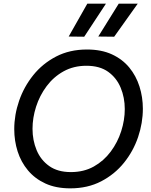

<svg xmlns="http://www.w3.org/2000/svg" viewBox="-20 -1021 827 1051"><path d="M365 10Q286 10 228.5 -16.5Q171 -43 133 -88.5Q95 -134 76.5 -192Q58 -250 58 -314Q58 -392 84.5 -469Q111 -546 162 -609.5Q213 -673 287 -711.5Q361 -750 456 -750Q535 -750 592.5 -723.5Q650 -697 687.5 -651.5Q725 -606 743.5 -547.5Q762 -489 762 -426Q762 -348 736 -271Q710 -194 659 -130.5Q608 -67 534 -28.5Q460 10 365 10ZM368 -79Q439 -79 493.5 -109.5Q548 -140 586 -191Q624 -242 643.5 -303Q663 -364 663 -424Q663 -487 640.5 -541Q618 -595 572 -628Q526 -661 453 -661Q383 -661 328 -630.5Q273 -600 235 -549Q197 -498 177.5 -437Q158 -376 158 -316Q158 -253 180.5 -199Q203 -145 249.5 -112Q296 -79 368 -79ZM560 -1001 441 -820 356 -821 458 -1001ZM734 -1001 605 -820 518 -821 630 -1001Z"/></svg>

Font: Be Vietnam Pro Variable Thin
Style: Italic
Weight: 100
Italic angle: -12°
Designer: Lam Bao, Tony Le, Vietanh Nguyen
Foundry: Yellow Type Foundry
Version: Version 1.002